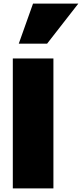

<svg xmlns="http://www.w3.org/2000/svg" viewBox="-20 -1029 454 1064"><path d="M276 -705H51V15H276ZM414 -1009H163L84 -787H241Z"/></svg>

Font: Repo ExtraBlack
Style: Regular
Weight: 400
Designer: Stefan Peev
Foundry: Context Ltd
Version: Version 001.502